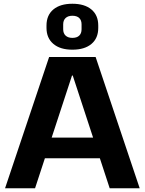

<svg xmlns="http://www.w3.org/2000/svg" viewBox="-20 -1004 772 1024"><path d="M242 -700H490L725 0H565L368 -601H364L167 0H7ZM189 -270H543V-160H189ZM366 -739Q301 -739 264.5 -770Q228 -801 228 -855V-868Q228 -923 264.5 -953.5Q301 -984 366 -984Q431 -984 467.5 -953.5Q504 -923 504 -868V-855Q504 -800 467.5 -769.5Q431 -739 366 -739ZM366 -802Q390 -802 402.5 -814Q415 -826 415 -848V-874Q415 -896 402.5 -908Q390 -920 366 -920Q343 -920 330 -908Q317 -896 317 -874V-848Q317 -826 330 -814Q343 -802 366 -802Z"/></svg>

Font: Pathway Extreme 28pt
Style: Bold
Weight: 700
Designer: Eduardo Rodriguez Tunni
Foundry: Eduardo Rodriguez Tunni
Version: Version 1.001;gftools[0.9.26]